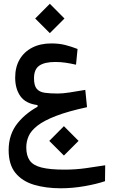

<svg xmlns="http://www.w3.org/2000/svg" viewBox="-20 -699 626 1031"><path d="M306.6 312Q226.1 312 162.8 293.2Q99.6 274.4 63 229.7Q26.4 185.1 26.4 106.9Q26.4 21.5 75.4 -38.8Q124.5 -99.1 204.6 -137.7L205.1 -116.2L181.6 -122.1V-134.8Q118.2 -142.6 89.8 -182.1Q61.5 -221.7 61.5 -282.2Q61.5 -338.4 85.2 -379.4Q108.9 -420.4 152.6 -443.1Q196.3 -465.8 255.4 -465.8Q296.9 -465.8 329.8 -457.5Q362.8 -449.2 396.5 -436L388.2 -351.6Q358.4 -358.4 332 -362.3Q305.7 -366.2 276.9 -366.2Q219.2 -366.2 190.9 -346.4Q162.6 -326.7 162.6 -278.8Q162.6 -239.7 177 -222.4Q191.4 -205.1 220 -200.9Q248.5 -196.8 290 -196.8Q316.9 -196.8 353 -202.4Q389.2 -208 438 -216.3L447.3 -123.5Q344.2 -101.1 280 -76.2Q215.8 -51.3 181.2 -24.2Q146.5 2.9 133.8 32Q121.1 61 121.1 92.3Q121.1 136.2 139.4 162.6Q157.7 189 202.6 200.4Q247.6 211.9 326.2 211.9Q385.7 211.9 440.9 204.1Q496.1 196.3 544.9 188.5L543.9 273.9Q497.6 289.6 433.1 300.8Q368.7 312 306.6 312ZM247.6 -521 168.9 -599.6 247.6 -678.7 326.2 -599.6ZM323.2 136.2 244.6 57.6 323.2 -21.5 401.9 57.6Z"/></svg>

Font: Cascadia Code
Style: Regular
Weight: 400
Monospace: yes
Designer: Aaron Bell
Foundry: Saja Typeworks
Version: Version 2106.017